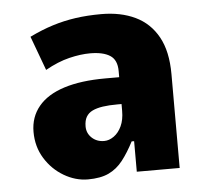

<svg xmlns="http://www.w3.org/2000/svg" viewBox="-44 -563 666 620"><g transform="rotate(-5 289.5 -253.0)"><path d="M217 11Q177 11 139.5 -11Q102 -33 78.5 -71Q55 -109 55 -157Q55 -205 83.5 -239.5Q112 -274 167 -291.5Q222 -309 301 -309H365V-222H333Q305 -222 285 -219Q265 -216 251.5 -209.5Q238 -203 231 -191Q224 -179 224 -160Q224 -138 240 -123Q256 -108 280 -108Q296 -108 311.5 -119Q327 -130 336.5 -150.5Q346 -171 346 -200V-329Q346 -365 323.5 -379.5Q301 -394 259 -394Q228 -394 191 -385Q154 -376 113 -353L72 -464Q111 -483 147.5 -494.5Q184 -506 222.5 -511.5Q261 -517 306 -517Q369 -517 416 -494.5Q463 -472 489 -425Q515 -378 515 -304V0H376V-99H368Q350 -64 330.5 -39Q311 -14 284.5 -1.5Q258 11 217 11Z"/></g></svg>

Font: Nunito Sans 7pt Condensed Black
Style: Regular
Weight: 900
Width: 3
Designer: Vernon Adams
Foundry: Vernon Adams
Version: Version 3.101;gftools[0.9.27]